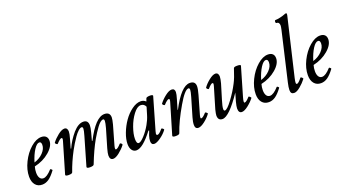

<svg xmlns="http://www.w3.org/2000/svg" viewBox="-57 -1269 3272 1825"><g transform="rotate(-20 1579.5 -356.0)"><path d="M132.8 13.2Q88.9 13.2 64 -17.1Q39.1 -47.4 39.1 -100.1Q39.1 -169.4 75.7 -243.9Q112.3 -318.4 168.2 -367.2Q224.1 -416 275.9 -416Q306.2 -416 322.5 -400.6Q338.9 -385.3 338.9 -356.9Q338.9 -301.3 276.1 -247.6Q213.4 -193.8 124 -173.8Q115.2 -144.5 115.2 -112.8Q115.2 -78.6 127.7 -59.3Q140.1 -40 163.1 -40Q198.7 -40 250 -97.2Q252.4 -100.1 258.1 -97.2Q263.7 -94.2 267.6 -89.1Q271.5 -84 269 -81.1Q231.9 -30.8 200 -8.8Q168 13.2 132.8 13.2ZM133.8 -210Q188.5 -226.6 224.9 -264.4Q261.2 -302.2 261.2 -342.8Q261.2 -374 240.2 -374Q215.3 -374 185.8 -328.4Q156.2 -282.7 133.8 -210Z M398.4 13.2Q381.3 13.2 373.3 9.3Q365.2 5.4 367.7 -2L458.5 -311Q467.3 -340.8 453.6 -340.8Q438 -340.8 402.8 -301.8Q397.5 -296.4 386.7 -306.2Q376 -315.9 380.4 -321.8Q405.3 -355 443.8 -385.5Q482.4 -416 509.8 -416Q524.9 -416 533.2 -405.3Q541.5 -394.5 541.5 -376Q541.5 -353 528.8 -310.1L502.4 -216.8L506.3 -214.8Q540 -289.6 595.7 -355Q649.9 -416 700.7 -416Q749.5 -416 749.5 -361.8Q749.5 -339.4 737.8 -294.9L716.8 -216.8L721.7 -214.8Q824.2 -416 914.6 -416Q970.7 -416 970.7 -361.8Q970.7 -342.8 958.5 -294.9L902.8 -100.1Q892.6 -62 904.8 -62Q921.9 -62 955.6 -100.1Q959 -103.5 965.1 -100.8Q971.2 -98.1 975.8 -91.6Q980.5 -85 977.5 -81.1Q951.7 -46.9 913.8 -16.8Q876 13.2 850.6 13.2Q816.4 13.2 816.4 -32.2Q816.4 -52.7 829.6 -100.1L883.8 -284.2Q897.5 -334.5 897.5 -353Q897.5 -372.1 885.7 -372.1Q872.6 -372.1 856.4 -358.9Q840.3 -345.7 821.8 -320.1Q803.2 -294.4 790 -273.9Q776.9 -253.4 757.8 -221.2Q707 -131.8 655.8 0Q651.4 13.2 614.7 13.2Q597.7 13.2 589.6 9.3Q581.5 5.4 583.5 -2L665.5 -284.2Q680.7 -336.9 680.7 -353Q680.7 -372.1 668.5 -372.1Q653.8 -372.1 633.8 -354Q613.8 -335.9 593 -306.2Q572.3 -276.4 555.7 -249Q539.1 -221.7 523.4 -192.9Q470.2 -92.8 438.5 0Q435.1 13.2 398.4 13.2Z M1085.4 13.2Q1057.6 13.2 1041 -9.8Q1024.4 -32.7 1024.4 -70.8Q1024.4 -120.1 1047.4 -180.4Q1070.3 -240.7 1106 -291.7Q1141.6 -342.8 1188.7 -377.4Q1235.8 -412.1 1279.8 -412.1Q1309.1 -412.1 1331.5 -391.1L1341.8 -419.9Q1345.7 -430.7 1376.5 -432.1Q1405.3 -433.1 1410.2 -423.8Q1411.1 -421.9 1410.6 -419.9L1316.4 -94.2Q1311.5 -77.6 1311.5 -70.8Q1311.5 -64.5 1314.7 -60.8Q1317.9 -57.1 1322.8 -57.1Q1341.3 -57.1 1374.5 -98.1Q1379.4 -104 1390.9 -95Q1402.3 -85.9 1398.4 -80.1Q1372.6 -44.9 1331.5 -15.9Q1290.5 13.2 1265.6 13.2Q1235.4 13.2 1235.4 -24.9Q1235.4 -47.4 1245.6 -80.1L1261.7 -122.1L1255.4 -125Q1150.4 13.2 1085.4 13.2ZM1129.4 -44.9Q1149.4 -44.9 1187.3 -85.7Q1225.1 -126.5 1255.4 -180.2Q1280.3 -223.6 1293.5 -268.1L1316.4 -344.2Q1301.8 -377 1267.6 -377Q1231.4 -377 1192.9 -325.9Q1154.3 -274.9 1130.9 -208.5Q1107.4 -142.1 1107.4 -92.8Q1107.4 -44.9 1129.4 -44.9Z M1481.9 13.2Q1464.8 13.2 1456.8 9.3Q1448.7 5.4 1451.2 -2L1543 -311Q1551.8 -340.8 1538.1 -340.8Q1531.7 -340.8 1517.8 -330.8Q1503.9 -320.8 1487.3 -301.8Q1481.9 -296.4 1471.2 -305.9Q1460.4 -315.4 1464.8 -321.8Q1488.8 -354.5 1528.1 -385.3Q1567.4 -416 1594.2 -416Q1626 -416 1626 -379.9Q1626 -359.9 1610.8 -310.1L1583 -215.8L1585.9 -213.9Q1690.9 -416 1777.8 -416Q1834 -416 1834 -362.8Q1834 -335 1817.9 -278.8L1772.9 -122.1Q1762.7 -88.9 1761.2 -75.9Q1759.8 -63 1767.1 -62Q1784.2 -62 1817.9 -100.1Q1821.8 -104.5 1833 -95.7Q1844.2 -86.9 1840.8 -82Q1817.4 -48.3 1777.8 -17.6Q1738.3 13.2 1711.9 13.2Q1679.2 13.2 1679.2 -26.9Q1679.2 -57.1 1691.9 -100.1L1746.1 -284.2Q1761.2 -336.9 1761.2 -353Q1761.2 -372.1 1749 -372.1Q1711.9 -372.1 1640.1 -248Q1558.1 -107.9 1522 0Q1517.6 13.2 1481.9 13.2Z M1956.1 13.2Q1910.6 13.2 1910.6 -38.1Q1910.6 -53.2 1920.9 -95.2L1984.9 -311Q1989.3 -327.6 1988.3 -334.2Q1987.3 -340.8 1980 -340.8Q1965.8 -340.8 1932.1 -301.8Q1929.2 -298.3 1922.9 -301.8Q1916.5 -305.2 1912.1 -311.5Q1907.7 -317.9 1909.7 -320.8Q1932.1 -353.5 1971.4 -384.8Q2010.7 -416 2037.1 -416Q2052.2 -416 2060.5 -405.3Q2068.8 -394.5 2068.8 -376Q2068.8 -354.5 2057.1 -310.1L2011.7 -160.2Q1992.7 -99.6 1992.7 -74.2Q1992.7 -55.2 2003.9 -55.2Q2027.3 -55.2 2080.1 -126.2Q2132.8 -197.3 2168 -266.1Q2193.4 -313.5 2221.7 -403.8Q2225.1 -416 2256.8 -416Q2293 -416 2293 -404.8L2209 -117.2Q2204.6 -102.1 2202.4 -91.6Q2200.2 -81.1 2200 -74.5Q2199.7 -67.9 2201.4 -64.9Q2203.1 -62 2207 -62Q2223.1 -62 2257.8 -101.1Q2261.7 -105 2272.7 -95.5Q2283.7 -85.9 2280.8 -81.1Q2254.9 -46.9 2216.3 -16.8Q2177.7 13.2 2151.9 13.2Q2118.7 13.2 2118.7 -33.2Q2118.7 -53.7 2130.9 -100.1L2154.8 -182.1Q2023.4 13.2 1956.1 13.2Z M2425.3 13.2Q2381.3 13.2 2356.4 -17.1Q2331.5 -47.4 2331.5 -100.1Q2331.5 -169.4 2368.2 -243.9Q2404.8 -318.4 2460.7 -367.2Q2516.6 -416 2568.4 -416Q2598.6 -416 2615 -400.6Q2631.3 -385.3 2631.3 -356.9Q2631.3 -301.3 2568.6 -247.6Q2505.9 -193.8 2416.5 -173.8Q2407.7 -144.5 2407.7 -112.8Q2407.7 -78.6 2420.2 -59.3Q2432.6 -40 2455.6 -40Q2491.2 -40 2542.5 -97.2Q2544.9 -100.1 2550.5 -97.2Q2556.2 -94.2 2560.1 -89.1Q2564 -84 2561.5 -81.1Q2524.4 -30.8 2492.4 -8.8Q2460.4 13.2 2425.3 13.2ZM2426.3 -210Q2481 -226.6 2517.3 -264.4Q2553.7 -302.2 2553.7 -342.8Q2553.7 -374 2532.7 -374Q2507.8 -374 2478.3 -328.4Q2448.7 -282.7 2426.3 -210Z M2681.2 13.2Q2663.6 13.2 2654.8 3.7Q2646 -5.9 2646 -27.8Q2646 -54.7 2656.7 -100.1L2771 -591.8Q2777.8 -623.5 2777.8 -632.8Q2777.8 -669.9 2747.1 -669.9Q2742.7 -669.9 2741.2 -677.2Q2739.7 -684.6 2741.7 -691.9Q2743.7 -699.2 2748 -699.2Q2767.6 -699.2 2796.9 -705.6Q2826.2 -711.9 2845.7 -720.2Q2855.5 -725.1 2863.8 -725.1Q2869.6 -725.1 2870.8 -720.9Q2872.1 -716.8 2870.1 -704.1L2731.9 -117.2Q2724.6 -84 2725.1 -71.5Q2725.6 -59.1 2734.9 -59.1Q2749.5 -59.1 2783.7 -102.1Q2789.1 -108.4 2799.8 -98.1Q2810.5 -87.9 2807.1 -83Q2780.8 -48.3 2743.9 -17.6Q2707 13.2 2681.2 13.2Z M2952.6 13.2Q2908.7 13.2 2883.8 -17.1Q2858.9 -47.4 2858.9 -100.1Q2858.9 -169.4 2895.5 -243.9Q2932.1 -318.4 2988 -367.2Q3043.9 -416 3095.7 -416Q3126 -416 3142.3 -400.6Q3158.7 -385.3 3158.7 -356.9Q3158.7 -301.3 3095.9 -247.6Q3033.2 -193.8 2943.8 -173.8Q2935.1 -144.5 2935.1 -112.8Q2935.1 -78.6 2947.5 -59.3Q2960 -40 2982.9 -40Q3018.6 -40 3069.8 -97.2Q3072.3 -100.1 3077.9 -97.2Q3083.5 -94.2 3087.4 -89.1Q3091.3 -84 3088.9 -81.1Q3051.8 -30.8 3019.8 -8.8Q2987.8 13.2 2952.6 13.2ZM2953.6 -210Q3008.3 -226.6 3044.7 -264.4Q3081.1 -302.2 3081.1 -342.8Q3081.1 -374 3060.1 -374Q3035.2 -374 3005.6 -328.4Q2976.1 -282.7 2953.6 -210Z"/></g></svg>

Font: Junicode SmCond Medium
Style: Italic
Weight: 500
Width: 4
Italic angle: -11°
Designer: Peter S. Baker
Version: Version 2.206